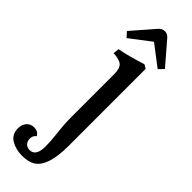

<svg xmlns="http://www.w3.org/2000/svg" viewBox="-325 -660 882 882"><g transform="rotate(45 116.5 -218.5)"><path d="M98 -637Q112 -653 129.5 -653Q147 -653 160 -637L252 -530L229 -506L128 -583L27 -506L5 -530ZM189 33Q189 167 134 201Q110 216 69 216Q28 216 -2.5 197.5Q-33 179 -33 139Q-33 116 -19.5 100Q-6 84 18 84Q42 84 54 104Q39 116 39 134Q39 152 49 162.5Q59 173 76 173Q116 173 116 108Q116 75 110 24.5Q104 -26 104 -73V-349Q104 -386 88.5 -399.5Q73 -413 34 -415L37 -444Q88 -453 170 -479L189 -468Z"/></g></svg>

Font: Caladea
Style: Regular
Weight: 400
Designer: Carolina Giovagnoli and Andres Torresi
Foundry: Carolina Giovagnoli and Andres Torresi
Version: Version 1.002